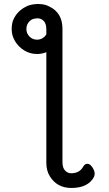

<svg xmlns="http://www.w3.org/2000/svg" viewBox="-20 -732 540 953"><path d="M164 -535Q186 -535 202 -551Q207 -556 210 -562V-585Q210 -615 197 -628Q184 -641 167 -641Q155 -641 145 -638Q135 -635 127 -627Q111 -611 111 -588.5Q111 -566 126.5 -550.5Q142 -535 164 -535ZM210 76V-473Q188 -464 164 -464Q129 -464 100.5 -481.5Q72 -499 55 -527Q38 -555 38 -586.5Q38 -618 48 -638Q67 -678 109 -699Q129 -710 162 -712Q168 -712 173 -712Q190 -712 204 -708Q215 -705 226 -699Q290 -668 290 -589V72Q290 101 303 114.5Q316 128 333 128Q375 128 393 95Q401 81 414 81Q427 81 438.5 98.5Q450 116 450 130.5Q450 145 436 162Q404 201 334 201Q264 201 228 144Q210 116 210 76Z"/></svg>

Font: Moon Stars Kai HW
Style: Bold
Weight: 700
Designer: GuiWonder
Version: Version 1.101